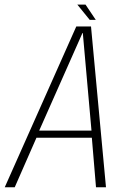

<svg xmlns="http://www.w3.org/2000/svg" viewBox="-45 -788 548 808"><path d="M-25 0H17L108.5 -208.5H341.5L359 0H401L338 -676.5H276ZM120 -238.5 302 -649H303.5L340 -238.5ZM332.5 -704.5H358L315 -768.5H280.5Z"/></svg>

Font: Anybody SemiCondensed ExtraLight
Style: Italic
Weight: 250
Width: 4
Italic angle: -10°
Version: Version 1.113;gftools[0.9.25]